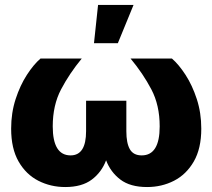

<svg xmlns="http://www.w3.org/2000/svg" viewBox="-20 -754 865 782"><path d="M245.6 7.8Q186.5 7.8 136.2 -17.8Q85.9 -43.5 55.7 -96.2Q25.4 -148.9 25.4 -230Q25.4 -294.4 43.7 -350.6Q62 -406.7 89.6 -449.2Q117.2 -491.7 145 -515.6H313Q262.7 -454.6 228.8 -390.1Q194.8 -325.7 194.8 -239.3Q194.8 -121.1 267.6 -121.1Q330.6 -121.1 330.6 -219.7V-343.8H494.6V-219.7Q494.6 -170.9 509 -146Q523.4 -121.1 557.1 -121.1Q630.4 -121.1 630.4 -239.3Q630.4 -325.7 596.4 -390.1Q562.5 -454.6 511.7 -515.6H680.2Q708 -491.7 735.6 -449.2Q763.2 -406.7 781.5 -350.6Q799.8 -294.4 799.8 -230Q799.8 -148.9 769.3 -96.2Q738.8 -43.5 688.7 -17.8Q638.7 7.8 579.1 7.8Q510.3 7.8 470.2 -22.7Q430.2 -53.2 412.1 -101.1Q394 -52.7 353.8 -22.5Q313.5 7.8 245.6 7.8ZM362.8 -578.1 379.4 -733.9H523.9L460 -578.1Z"/></svg>

Font: Inter Display ExtraBold
Style: Regular
Weight: 800
Designer: Rasmus Andersson
Foundry: rsms
Version: Version 4.000;git-a52131595